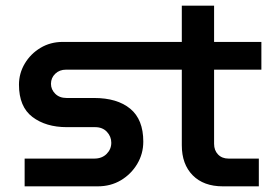

<svg xmlns="http://www.w3.org/2000/svg" viewBox="-20 -658 982 678"><path d="M67 0V-98H313Q340 -98 356.5 -114.5Q373 -131 373 -154Q373 -176 357.5 -192.5Q342 -209 316 -209H216Q142 -209 94.5 -245Q47 -281 47 -359Q47 -399 67.5 -433.5Q88 -468 123 -489Q158 -510 202 -510H622V-638H736V-510H903V-412H736V-150Q736 -127 750 -112.5Q764 -98 787 -98H894V0H767Q699 0 660.5 -39Q622 -78 622 -145V-412H213Q190 -412 175 -397.5Q160 -383 160 -362Q160 -342 175 -327Q190 -312 215 -312H312Q394 -312 440 -274Q486 -236 486 -158Q486 -115 464.5 -79Q443 -43 407 -21.5Q371 0 325 0Z"/></svg>

Font: MuseoModerno Medium
Style: Regular
Weight: 500
Designer: Pablo Cosgaya, Héctor Gatti, Marcela Romero, and the Authors of The MuseoModerno Project.
Foundry: Omnibus-Type Team
Version: Version 1.001